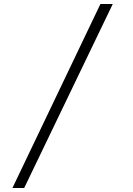

<svg xmlns="http://www.w3.org/2000/svg" viewBox="-20 -812 665 957"><path d="M542 -792 100.6 125H42L480.5 -792Z"/></svg>

Font: okolaks
Style: Bold
Weight: 600
Width: 8
Version: Version 000.6.0